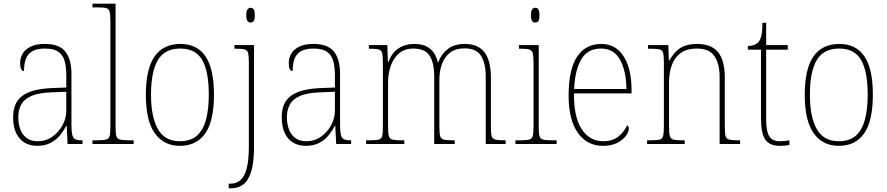

<svg xmlns="http://www.w3.org/2000/svg" viewBox="-20 -780 4807 1040"><path d="M181 10Q144 10 114.5 -6.5Q85 -23 68 -58Q51 -93 51 -146Q51 -225 102.5 -262Q154 -299 264 -303L339 -306V-371Q339 -418 330 -450Q321 -482 296 -499.5Q271 -517 223 -517Q181 -517 156 -503Q131 -489 120.5 -462Q110 -435 110 -395Q100 -395 94.5 -406Q89 -417 89 -440Q89 -464 101.5 -487.5Q114 -511 144 -526.5Q174 -542 223 -542Q301 -542 334 -500.5Q367 -459 367 -379V-107Q367 -70 371 -51.5Q375 -33 386.5 -26.5Q398 -20 422 -20H427V0H346L341 -99H339Q327 -75 307 -49.5Q287 -24 256 -7Q225 10 181 10ZM184 -15Q229 -15 263.5 -39.5Q298 -64 318.5 -101.5Q339 -139 339 -178V-283L262 -280Q193 -278 153 -261.5Q113 -245 96 -215.5Q79 -186 79 -145Q79 -110 89.5 -80.5Q100 -51 123.5 -33Q147 -15 184 -15Z M481 0V-20H501Q538 -20 554 -24Q570 -28 574 -43.5Q578 -59 578 -94V-662Q578 -699 574 -715.5Q570 -732 555.5 -736Q541 -740 511 -740H481V-760H606V-94Q606 -59 610 -43.5Q614 -28 630.5 -24Q647 -20 683 -20H704V0Z M954 10Q868 10 819 -57.5Q770 -125 770 -267Q770 -406 817 -474Q864 -542 958 -542Q1047 -542 1093 -475Q1139 -408 1139 -267Q1139 -125 1092 -57.5Q1045 10 954 10ZM954 -15Q1013 -15 1047 -45.5Q1081 -76 1096 -132.5Q1111 -189 1111 -267Q1111 -394 1075 -455.5Q1039 -517 957 -517Q872 -517 835 -454.5Q798 -392 798 -267Q798 -146 835.5 -80.5Q873 -15 954 -15Z M1219 240V215H1228Q1259 215 1281.5 196.5Q1304 178 1316 133.5Q1328 89 1328 12V-439Q1328 -474 1324.5 -490.5Q1321 -507 1307 -511.5Q1293 -516 1265 -516H1250V-536H1356V12Q1356 101 1340 151Q1324 201 1296 220.5Q1268 240 1232 240ZM1337 -658Q1328 -658 1321 -666Q1314 -674 1314 -698Q1314 -721 1321 -729.5Q1328 -738 1337 -738Q1348 -738 1354 -729.5Q1360 -721 1360 -698Q1360 -674 1354 -666Q1348 -658 1337 -658Z M1636 10Q1599 10 1569.5 -6.5Q1540 -23 1523 -58Q1506 -93 1506 -146Q1506 -225 1557.5 -262Q1609 -299 1719 -303L1794 -306V-371Q1794 -418 1785 -450Q1776 -482 1751 -499.5Q1726 -517 1678 -517Q1636 -517 1611 -503Q1586 -489 1575.5 -462Q1565 -435 1565 -395Q1555 -395 1549.5 -406Q1544 -417 1544 -440Q1544 -464 1556.5 -487.5Q1569 -511 1599 -526.5Q1629 -542 1678 -542Q1756 -542 1789 -500.5Q1822 -459 1822 -379V-107Q1822 -70 1826 -51.5Q1830 -33 1841.5 -26.5Q1853 -20 1877 -20H1882V0H1801L1796 -99H1794Q1782 -75 1762 -49.5Q1742 -24 1711 -7Q1680 10 1636 10ZM1639 -15Q1684 -15 1718.5 -39.5Q1753 -64 1773.5 -101.5Q1794 -139 1794 -178V-283L1717 -280Q1648 -278 1608 -261.5Q1568 -245 1551 -215.5Q1534 -186 1534 -145Q1534 -110 1544.5 -80.5Q1555 -51 1578.5 -33Q1602 -15 1639 -15Z M1963 0V-20H1981Q2016 -20 2031.5 -24Q2047 -28 2050.5 -44Q2054 -60 2054 -95V-438Q2054 -474 2050.5 -490.5Q2047 -507 2033 -511.5Q2019 -516 1989 -516H1978V-536H2078L2081 -446H2085Q2103 -495 2139 -518.5Q2175 -542 2224 -542Q2264 -542 2289.5 -529Q2315 -516 2330 -494Q2345 -472 2351 -443H2354Q2370 -487 2405.5 -514.5Q2441 -542 2498 -542Q2570 -542 2604.5 -496.5Q2639 -451 2639 -362V-93Q2639 -59 2643 -43.5Q2647 -28 2662.5 -24Q2678 -20 2712 -20H2719V0H2611V-365Q2611 -439 2585 -478.5Q2559 -518 2497 -518Q2448 -518 2418 -495Q2388 -472 2374 -433.5Q2360 -395 2360 -349V-95Q2360 -60 2364 -44Q2368 -28 2383.5 -24Q2399 -20 2433 -20H2443V0H2332V-365Q2332 -441 2306.5 -479Q2281 -517 2219 -517Q2172 -517 2142 -491.5Q2112 -466 2097 -424.5Q2082 -383 2082 -334V-95Q2082 -60 2086 -44Q2090 -28 2106 -24Q2122 -20 2157 -20H2170V0Z M2772 0V-20H2797Q2831 -20 2846.5 -24Q2862 -28 2866 -44Q2870 -60 2870 -95V-438Q2870 -474 2866 -490.5Q2862 -507 2848 -511.5Q2834 -516 2805 -516H2791V-536H2898V-95Q2898 -60 2902 -44Q2906 -28 2921.5 -24Q2937 -20 2971 -20H2995V0ZM2879 -658Q2869 -658 2862.5 -666Q2856 -674 2856 -698Q2856 -721 2862.5 -729.5Q2869 -738 2879 -738Q2890 -738 2896 -729.5Q2902 -721 2902 -698Q2902 -674 2896 -666Q2890 -658 2879 -658Z M3246 10Q3160 10 3110 -60.5Q3060 -131 3060 -262Q3060 -404 3106 -473Q3152 -542 3237 -542Q3315 -542 3358 -475Q3401 -408 3401 -290V-274H3089Q3088 -144 3131.5 -79.5Q3175 -15 3246 -15Q3299 -15 3330.5 -41Q3362 -67 3377 -102Q3381 -99 3383.5 -94.5Q3386 -90 3386 -82Q3386 -66 3370 -44Q3354 -22 3323 -6Q3292 10 3246 10ZM3373 -298Q3372 -396 3338.5 -456.5Q3305 -517 3236 -517Q3162 -517 3128 -457.5Q3094 -398 3090 -298Z M3485 0V-20H3503Q3538 -20 3553 -24Q3568 -28 3572 -44Q3576 -60 3576 -95V-442Q3576 -477 3572 -492.5Q3568 -508 3554 -512Q3540 -516 3509 -516H3490V-536H3600L3603 -453H3606Q3632 -500 3667 -521Q3702 -542 3754 -542Q3834 -542 3870 -497Q3906 -452 3906 -359V-95Q3906 -60 3910 -44Q3914 -28 3929.5 -24Q3945 -20 3978 -20H3989V0H3878V-365Q3878 -433 3850.5 -475Q3823 -517 3755 -517Q3701 -517 3668 -493.5Q3635 -470 3619.5 -428.5Q3604 -387 3604 -334V-95Q3604 -60 3608 -44Q3612 -28 3627.5 -24Q3643 -20 3677 -20H3689V0Z M4204 10Q4149 10 4125.5 -23.5Q4102 -57 4102 -141V-511H4031V-531Q4051 -531 4065 -536.5Q4079 -542 4088 -552Q4099 -564 4104.5 -588.5Q4110 -613 4110 -657H4130V-536H4247V-511H4130V-135Q4130 -67 4147.5 -41Q4165 -15 4203 -15Q4218 -15 4229.5 -16Q4241 -17 4256 -20V5Q4242 8 4229 9Q4216 10 4204 10Z M4523 10Q4437 10 4388 -57.5Q4339 -125 4339 -267Q4339 -406 4386 -474Q4433 -542 4527 -542Q4616 -542 4662 -475Q4708 -408 4708 -267Q4708 -125 4661 -57.5Q4614 10 4523 10ZM4523 -15Q4582 -15 4616 -45.5Q4650 -76 4665 -132.5Q4680 -189 4680 -267Q4680 -394 4644 -455.5Q4608 -517 4526 -517Q4441 -517 4404 -454.5Q4367 -392 4367 -267Q4367 -146 4404.5 -80.5Q4442 -15 4523 -15Z"/></svg>

Font: Noto Serif Khmer SemiCondensed Thin
Style: Regular
Weight: 250
Width: 4
Designer: Danh Hong and the Monotype Design Team
Foundry: Monotype Imaging Inc.
Version: Version 2.004